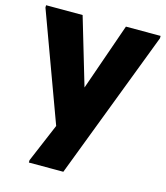

<svg xmlns="http://www.w3.org/2000/svg" viewBox="-115 -636 828 956"><g transform="rotate(15 299.0 -157.5)"><path d="M123.6 232V220L261.6 -106.4L415.2 -546.8H594V-534.8L301.2 232ZM220.8 56.4 3.6 -534.8V-546.8H192L315.1 -131Z"/></g></svg>

Font: Kufam
Style: Regular
Weight: 400
Designer: Wael Morcos, Artur Schmal
Foundry: Original Type
Version: Version 1.301; ttfautohint (v1.8.3)